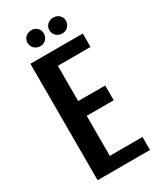

<svg xmlns="http://www.w3.org/2000/svg" viewBox="-184 -781 705 844"><g transform="rotate(-30 168.5 -358.5)"><path d="M50 0V-591H316V-523H150V-344H287V-269H150V-66H316V0ZM127 -636Q109 -636 97 -648Q85 -660 85 -677Q85 -694 97 -705.5Q109 -717 127 -717Q145 -717 156.5 -705.5Q168 -694 168 -677Q168 -660 156.5 -648Q145 -636 127 -636ZM238 -636Q220 -636 208 -648Q196 -660 196 -677Q196 -694 208 -705.5Q220 -717 238 -717Q256 -717 268 -705.5Q280 -694 280 -677Q280 -660 268 -648Q256 -636 238 -636Z"/></g></svg>

Font: Alumni Sans SemiBold
Style: Regular
Weight: 600
Designer: Robert E. Leuschke
Foundry: Robert E. Leuschke
Version: Version 1.018